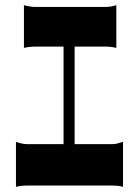

<svg xmlns="http://www.w3.org/2000/svg" viewBox="-20 -735 540 746"><path d="M73 -715V-549C85 -552 105 -554 115 -554H227V-175H86C73 -175 57 -178 42 -184V-9C58 -13 73 -14 86 -14H417C427 -14 445 -13 458 -9V-184C445 -180 432 -175 417 -175H270V-554H390C404 -554 420 -552 432 -549V-715C420 -711 405 -708 390 -708H115C105 -708 86 -711 73 -715Z"/></svg>

Font: 寒蝉无机体 CompactMedium
Style: Regular
Weight: 500
Width: 3
Designer: ChillTanhei {Warren2060}; 
Source Han Sans {Ryoko NISHIZUKA 西塚涼子 (kana, bopomofo & ideographs); Paul D. Hunt (Latin, Gre
Foundry: ChillType&Adobe
Version: Version 1.000;Glyphs 3.1.1 (3135)